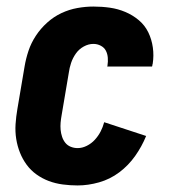

<svg xmlns="http://www.w3.org/2000/svg" viewBox="-20 -558 540 586"><path d="M217 8Q194 8 171.5 5Q149 2 129 -5.5Q109 -13 91.5 -25.5Q74 -38 61.5 -55Q49 -72 41 -92Q33 -112 29.5 -134Q26 -156 27.5 -179Q29 -202 33 -225L55 -355Q59 -379 67 -403Q75 -427 89.5 -449Q104 -471 124 -489Q144 -507 167.5 -518Q191 -529 216 -533.5Q241 -538 265 -538Q291 -538 315.5 -534.5Q340 -531 362.5 -521.5Q385 -512 403.5 -496.5Q422 -481 432.5 -459.5Q443 -438 446.5 -413Q450 -388 446 -363Q445 -361 445 -359Q445 -357 444 -355H307Q308 -356 308 -356.5Q308 -357 308 -358Q310 -370 309 -382Q308 -394 303 -403.5Q298 -413 287.5 -418.5Q277 -424 265 -424Q250 -424 235.5 -416Q221 -408 211.5 -394.5Q202 -381 197 -366Q192 -351 190 -336L168 -206Q166 -195 165 -184Q164 -173 165 -162Q166 -151 169.5 -140.5Q173 -130 179.5 -122Q186 -114 196 -110Q206 -106 217 -106Q231 -106 245 -113Q259 -120 269.5 -131.5Q280 -143 287 -156.5Q294 -170 298 -185L426 -143Q413 -111 392.5 -82Q372 -53 344 -32Q316 -11 282.5 -1.5Q249 8 217 8Z"/></svg>

Font: Iosevka Slab Heavy
Style: Italic
Weight: 900
Italic angle: -9°
Monospace: yes
Designer: Belleve Invis
Foundry: Belleve Invis
Version: Version 11.1.0; ttfautohint (v1.8.3)